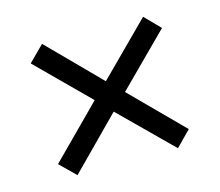

<svg xmlns="http://www.w3.org/2000/svg" viewBox="-72 -665 716 624"><g transform="rotate(-15 286.0 -353.0)"><path d="M456 -574 285 -403 116 -574 64 -522 234 -353 65 -183 117 -132 284 -301 455 -132 505 -183 336 -353 506 -523Z"/></g></svg>

Font: Noto Sans Arabic UI
Style: Regular
Weight: 400
Designer: Monotype Design Team, Nadine Chahine and Nizar Qandah
Foundry: Monotype Imaging Inc.
Version: Version 2.010